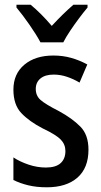

<svg xmlns="http://www.w3.org/2000/svg" viewBox="-20 -786 430 816"><path d="M356 -150Q356 -72 309 -31Q262 10 179 10Q135 10 100 1.5Q65 -7 37 -21V-117Q64 -99 101 -86.5Q138 -74 175 -74Q217 -74 237.5 -92.5Q258 -111 258 -144Q258 -172 238.5 -192.5Q219 -213 162 -240Q104 -270 70.5 -305.5Q37 -341 37 -405Q37 -472 83.5 -511Q130 -550 207 -550Q247 -550 282.5 -540Q318 -530 351 -512L318 -435Q293 -450 265 -459.5Q237 -469 208 -469Q172 -469 152 -452.5Q132 -436 132 -408Q132 -379 152.5 -361Q173 -343 230 -314Q287 -283 321.5 -248Q356 -213 356 -150ZM152 -606Q135 -638 105.5 -680.5Q76 -723 50 -754V-766H110Q131 -749 154.5 -725.5Q178 -702 200 -676Q226 -704 246.5 -724Q267 -744 292 -766H352V-754Q336 -735 316.5 -709Q297 -683 278.5 -655.5Q260 -628 249 -606Z"/></svg>

Font: Noto Sans Condensed Medium
Style: Regular
Weight: 500
Width: 3
Designer: Monotype Design Team
Foundry: Monotype Imaging Inc.
Version: Version 2.013; ttfautohint (v1.8.4.7-5d5b)